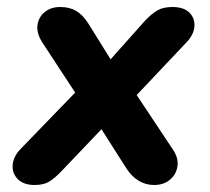

<svg xmlns="http://www.w3.org/2000/svg" viewBox="-20 -519 599 548"><path d="M79 9Q48 9 31.5 -7Q15 -23 16 -46.5Q17 -70 37 -92L219 -280L218 -219L100 -399Q84 -425 87 -447.5Q90 -470 107.5 -484.5Q125 -499 152 -499Q179 -499 198 -487.5Q217 -476 232 -452L313 -322H271L394 -460Q413 -480 429.5 -489.5Q446 -499 472 -499Q504 -499 520 -483.5Q536 -468 535 -445Q534 -422 514 -400L343 -219L344 -287L473 -93Q490 -68 486.5 -44.5Q483 -21 465 -6Q447 9 420 9Q396 9 376 -3Q356 -15 341 -38L250 -181L298 -180L156 -31Q137 -11 121 -1Q105 9 79 9Z"/></svg>

Font: Nunito ExtraLight ExtraBold
Style: Italic
Weight: 800
Italic angle: -9°
Version: Version 3.602